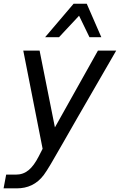

<svg xmlns="http://www.w3.org/2000/svg" viewBox="-24 -824 657 1052"><path d="M223.1 -620.1H299.3L409.2 -737.8L466.3 -620.1H531.2L451.2 -803.7H379.4ZM-4.4 208H67.9C127 208 177.2 186 215.8 134.8C236.3 107.4 266.6 54.7 317.9 -35.2C332 -60.1 366.2 -120.1 398.4 -175.8L612.8 -546.9H512.7L276.9 -126L192.9 -546.9H103.5L209.5 -8.8L188.5 32.2C152.8 101.6 116.7 132.8 62.5 132.8H9.8Z"/></svg>

Font: Hack
Style: Oblique
Weight: 400
Italic angle: -12°
Monospace: yes
Designer: Christopher Simpkins
Foundry: Christopher Simpkins
Version: Version 2.010